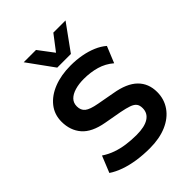

<svg xmlns="http://www.w3.org/2000/svg" viewBox="-263 -1072 1214 1214"><g transform="rotate(-45 344.0 -464.5)"><path d="M352 10Q293 10 239 2Q185 -6 139.5 -22Q94 -38 60 -61L105 -172Q139 -149 178.5 -135Q218 -121 262 -115Q306 -109 352 -109Q424 -109 461.5 -133Q499 -157 499 -202Q499 -228 487.5 -242.5Q476 -257 450 -266Q424 -275 383 -283L266 -304Q165 -322 120 -374Q75 -426 75 -504Q75 -568 112.5 -615.5Q150 -663 216 -689Q282 -715 367 -715Q418 -715 464 -706.5Q510 -698 549 -681.5Q588 -665 617 -640L572 -530Q530 -566 478 -581Q426 -596 366 -596Q321 -596 286 -585.5Q251 -575 231.5 -555Q212 -535 212 -504Q212 -469 235 -450.5Q258 -432 319 -421L434 -400Q537 -383 586.5 -334.5Q636 -286 636 -209Q636 -145 601 -95Q566 -45 502 -17.5Q438 10 352 10ZM298 -765 172 -939H282L359 -837L437 -939H546L420 -765Z"/></g></svg>

Font: Nunito Sans 7pt
Style: Bold
Weight: 700
Designer: Vernon Adams
Foundry: Vernon Adams
Version: Version 3.101;gftools[0.9.27]